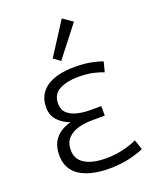

<svg xmlns="http://www.w3.org/2000/svg" viewBox="-145 -864 787 961"><g transform="rotate(-20 248.0 -383.0)"><path d="M270 11Q170 11 113 -26Q56 -63 56 -137Q56 -193 84.5 -226.5Q113 -260 166 -274Q127 -287 101.5 -315Q76 -343 76 -384Q76 -454 129 -490.5Q182 -527 280 -527Q330 -527 368.5 -519Q407 -511 426 -503L412 -450Q394 -458 359.5 -466Q325 -474 278 -474Q220 -474 179.5 -453.5Q139 -433 139 -382Q139 -348 160.5 -329.5Q182 -311 213.5 -304Q245 -297 277 -297H338V-246H271Q234 -246 199 -237Q164 -228 141.5 -205Q119 -182 119 -141Q119 -93 159.5 -68Q200 -43 272 -43Q326 -43 372.5 -55.5Q419 -68 437 -79L455 -26Q436 -15 384.5 -2Q333 11 270 11ZM227 -578 191 -604 302 -777 354 -741Z"/></g></svg>

Font: Ubuntu Sans Light
Style: Regular
Weight: 300
Designer: Dalton Maag Ltd
Foundry: Dalton Maag Ltd
Version: Version 1.006; ttfautohint (v1.8.4.7-5d5b)